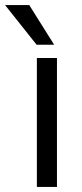

<svg xmlns="http://www.w3.org/2000/svg" viewBox="-68 -735 321 755"><path d="M145 -559H76L-48 -715H47ZM156 0H77V-507H156Z"/></svg>

Font: Hind Madurai
Style: Regular
Weight: 400
Designer: Jyotish Sonowal
Foundry: Indian Type Foundry
Version: Version 0.702;PS 1.0;hotconv 1.0.81;makeotf.lib2.5.63406